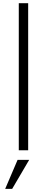

<svg xmlns="http://www.w3.org/2000/svg" viewBox="-20 -940 294 1201"><path d="M97.5 0V-920H156.2V0ZM56.2 241.2H12.5L90 60H162.5Z"/></svg>

Font: Now Light
Style: Regular
Weight: 300
Designer: Alfredo Marco Pradil
Foundry: Alfredo Marco Pradil
Version: Version 1.002;PS 001.002;hotconv 1.0.88;makeotf.lib2.5.64775